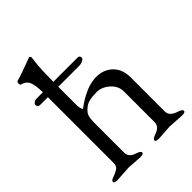

<svg xmlns="http://www.w3.org/2000/svg" viewBox="-206 -805 909 909"><g transform="rotate(-45 248.5 -351.0)"><path d="M314 -541Q329.1 -541 329.1 -527.3Q329.1 -520 318.4 -514.2Q307.6 -508.3 295.9 -507.8H152.8V-388.2Q152.8 -361.3 161.1 -351.1Q246.1 -414.1 312 -414.1Q362.8 -414.1 395 -382.3Q427.2 -350.6 426.8 -293.9V-67.9Q426.8 -37.1 470.2 -23.9Q493.2 -16.6 493.2 -6.8Q493.2 2.9 473.1 2.9H470.2L392.1 -2L317.9 2.9H314.9Q294.9 2.9 294.9 -6.3Q294.9 -15.6 317.9 -23.9Q356.9 -36.1 356.9 -67.9V-272Q356.9 -309.1 327.1 -335.4Q297.4 -361.8 263.2 -361.8Q208 -361.8 186 -344.2Q164.1 -327.1 158.7 -312.5Q153.3 -297.9 152.8 -268.1V-64.9Q153.8 -35.2 190.9 -23.9Q213.9 -16.6 213.9 -6.8Q213.9 2.9 193.8 2.9H190.9L118.2 -2L40 2.9H37.1Q17.1 2.9 17.1 -6.3Q17.1 -15.6 35.2 -21.5Q53.2 -27.3 60.1 -32.2Q83 -42 83 -64.9V-507.8H28.8Q22.9 -507.8 19 -512.7Q15.1 -517.6 15.1 -523.9Q15.1 -529.3 22.5 -535.2Q29.8 -541 39.1 -541H83Q82 -590.8 72.3 -612.3Q62.5 -633.8 38.1 -639.2Q30.3 -640.6 30.3 -651.4Q30.3 -662.1 37.1 -664.1Q62 -669.9 152.8 -704.1L154.8 -705.1Q156.7 -705.1 162.1 -698.2Q162.1 -696.3 157.7 -659.2Q153.3 -622.1 152.8 -541Z"/></g></svg>

Font: EBGaramond
Style: Regular
Weight: 400
Version: Version 000.012g